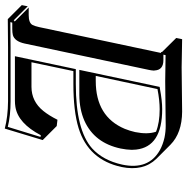

<svg xmlns="http://www.w3.org/2000/svg" viewBox="-10 -688 757 776"><g transform="rotate(-90 368.0 -299.5)"><path d="M224.1 -46.9Q260.7 -32.2 314.9 -32.2Q350.6 -32.2 396.5 -41L449.7 -290.5H429.2Q285.2 -290.5 235.8 -173.3Q227.5 -152.8 222.7 -131.3Q212.4 -81.1 224.1 -46.9ZM504.9 -550.3H405.8Q346.7 -550.3 308.1 -502.4Q289.6 -479.5 272.5 -445.3L247.1 -448.2L190.4 -504.9L236.8 -658.2Q285.2 -645.5 347.2 -645H564L679.2 -646L735.8 -589.4L731 -565.4L674.3 -622.1Q671.9 -618.7 669.4 -618.2L726.1 -561.5H695.8Q664.1 -561.5 655.8 -546.4Q650.9 -537.1 647 -519.5L542.5 -26.9H543.9Q543.9 -26.9 545.9 -25.9Q546.4 -23.9 546.9 -22L603 34.7L598.1 58.6Q597.2 58.6 484.4 56.6Q449.2 56.6 394 57.6Q338.9 58.6 305.2 58.6Q218.8 58.1 171.4 11.2L114.7 -45.4Q63.5 -98.1 81.5 -186Q110.4 -320.3 238.8 -359.9Q307.6 -380.9 417 -380.9H469.2ZM580.6 -578.1Q589.4 -618.2 614.7 -625.5Q625 -627.9 639.2 -627.9H665L667 -635.7Q599.1 -634.8 564 -634.8H347.2Q289.1 -634.8 243.7 -646L203.1 -513.7L210 -512.7Q258.3 -604.5 324.2 -615.2Q336.4 -617.2 349.1 -617.2H529.3L477.1 -371.1H417Q231 -371.1 156.7 -305.2Q108.4 -261.2 91.3 -184.1Q68.4 -77.1 149.9 -31.2Q172.4 -19 200.2 -12.7Q223.6 -7.8 248.5 -7.8Q282.7 -7.8 337.4 -8.8Q393.6 -9.8 428.2 -9.8Q466.3 -9.8 533.7 -8.3L535.6 -17.1H513.7Q473.6 -17.1 471.7 -52.2Q471.7 -54.7 471.2 -55.7Q471.7 -65.4 474.1 -76.2ZM474.1 -356.9 405.3 -32.2 398.4 -31.2Q350.1 -22 314.9 -22Q163.6 -22 151.9 -127.4Q150.9 -136.2 150.9 -145Q151.4 -166.5 156.2 -189.9Q178.7 -295.9 268.6 -336.4Q314.5 -356.4 372.6 -356.9Z"/></g></svg>

Font: Linux Biolinum Shadow O
Style: Italic
Weight: 400
Italic angle: -12°
Designer: Philipp H. Poll
Foundry: Philipp H. Poll
Version: Version 0.6.2